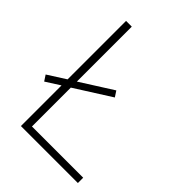

<svg xmlns="http://www.w3.org/2000/svg" viewBox="-206 -818 922 922"><g transform="rotate(45 255.0 -357.0)"><path d="M102 0V-276L30 -230L11 -259L102 -317V-714H141V-341L305 -445L324 -416L141 -300V-36H489V0Z"/></g></svg>

Font: Noto Sans Cham ExtraLight
Style: Regular
Weight: 250
Version: Version 2.002